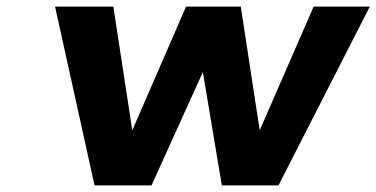

<svg xmlns="http://www.w3.org/2000/svg" viewBox="-20 -559 1135 579"><path d="M146 -539.1H321.8L378.9 -166L541 -539.1H706.1L763.2 -166L925.8 -539.1H1095.2L819.8 0H648.9L591.8 -341.8L437 0H265.1Z"/></svg>

Font: Trueno
Style: Bold Italic
Weight: 700
Designer: Julieta Ulanovsky
Foundry: Julieta Ulanovsky
Version: Version 3.001b | FøM Fix